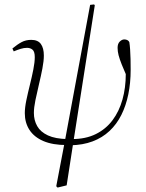

<svg xmlns="http://www.w3.org/2000/svg" viewBox="-20 -643 658 867"><path d="M240 204 234 198 272 -1 387 -621 405 -623 408 -619 311 0 281 194ZM281 12Q218 12 176 -6Q134 -24 113 -56.5Q92 -89 92 -132Q92 -157 99 -190.5Q106 -224 115 -260Q124 -296 130.5 -329Q137 -362 137 -385Q137 -410 127 -418.5Q117 -427 102 -427Q88 -427 73.5 -422.5Q59 -418 42 -411L36 -424Q59 -443 78 -453Q97 -463 121 -463Q151 -463 164.5 -444.5Q178 -426 178 -392Q178 -368 171.5 -334Q165 -300 156 -262.5Q147 -225 140 -191Q133 -157 133 -133Q133 -100 148 -73.5Q163 -47 196.5 -31.5Q230 -16 285 -15ZM299 13 305 -15Q367 -15 412.5 -37.5Q458 -60 488 -100Q518 -140 533 -193.5Q548 -247 548 -309Q548 -320 546.5 -336Q545 -352 544 -369L555 -336L557 -287Q540 -326 530 -351Q520 -376 515.5 -393.5Q511 -411 511 -427Q511 -446 521 -455.5Q531 -465 541 -465Q549 -465 555 -462Q561 -459 564 -453Q566 -441 567.5 -420.5Q569 -400 569.5 -376Q570 -352 570 -328Q570 -269 559.5 -217.5Q549 -166 528 -124Q507 -82 474.5 -51.5Q442 -21 398 -4.5Q354 12 299 13Z"/></svg>

Font: Source Serif 4 48pt Light
Style: Italic
Weight: 300
Italic angle: -12°
Designer: Frank Grießhammer
Foundry: Adobe Systems Incorporated
Version: Version 4.004;hotconv 1.0.116;makeotfexe 2.5.65601